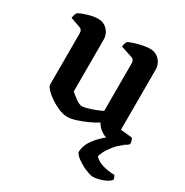

<svg xmlns="http://www.w3.org/2000/svg" viewBox="-162 -632 929 963"><g transform="rotate(30 302.5 -150.0)"><path d="M245 4Q220 4 193 -7.5Q166 -19 142 -35.5Q118 -52 103.5 -68Q89 -84 89 -93V-391Q89 -411 72 -417L15 -437Q18 -462 28 -472Q45 -481 77 -490.5Q109 -500 133 -500Q166 -500 187.5 -477.5Q209 -455 209 -423V-123Q222 -111 244 -95Q266 -79 281 -79Q292 -79 311 -84.5Q330 -90 351.5 -98Q373 -106 390 -115V-391Q390 -411 373 -417L306 -439Q307 -451 310.5 -460Q314 -469 318 -472Q328 -477 349.5 -484Q371 -491 394.5 -495.5Q418 -500 434 -500Q467 -500 488.5 -477.5Q510 -455 510 -423V-75L577 -68Q580 -64 583 -55.5Q586 -47 586 -36Q580 -27 564 -19Q548 -11 529 -5.5Q510 0 495 0Q464 0 439.5 -16Q415 -32 403 -55Q383 -42 353.5 -28.5Q324 -15 294.5 -5.5Q265 4 245 4ZM504 200Q496 200 479 194.5Q462 189 442.5 179Q423 169 406 156Q389 143 382 129Q382 89 411 51Q440 13 478 -14L562 -16Q535 3 516 26.5Q497 50 487 70Q477 90 477 99Q495 119 526.5 128Q558 137 595 138Q597 141 600 148Q603 155 603 162Q589 178 559 189Q529 200 504 200Z"/></g></svg>

Font: Texturina SemiBold
Style: Regular
Weight: 600
Designer: Guillermo Torres Carreño
Foundry: Omnibus-Type
Version: Version 1.002; ttfautohint (v1.8.3)